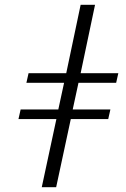

<svg xmlns="http://www.w3.org/2000/svg" viewBox="-20 -780 525 800"><path d="M154 0 215 -284H57L66 -324H223L247 -435H90L99 -475H256L316 -760H376L316 -475H473L464 -435H307L283 -324H440L431 -284H275L214 0Z"/></svg>

Font: Noto Serif Display Condensed
Style: Italic
Weight: 400
Width: 3
Italic angle: -12°
Designer: Monotype Design Team
Foundry: Monotype Imaging Inc.
Version: Version 2.009